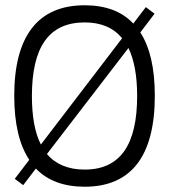

<svg xmlns="http://www.w3.org/2000/svg" viewBox="-20 -699 640 728"><path d="M301 9C222 9 160 -14 116 -60C107 -70 98 -81 91 -93L135 -151C142 -138 150 -126 158 -115L68 3L36 -21L91 -93C53 -150 34 -231 34 -336C34 -561 123 -679 301 -679C380 -679 442 -656 485 -610C495 -600 504 -588 512 -576L467 -517C460 -531 452 -543 443 -554L533 -672L566 -647L512 -576C549 -519 567 -439 567 -336C567 -109 479 9 301 9ZM101 -335C101 -258 112 -196 135 -151L443 -554C410 -594 363 -614 301 -614C165 -614 101 -520 101 -335ZM158 -115C191 -76 239 -56 301 -56C436 -56 500 -150 500 -335C500 -411 489 -472 467 -517Z"/></svg>

Font: LT Wave Mono Light
Style: Regular
Weight: 300
Designer: Daniel Lyons
Version: Version 2.5 (Glyphs App)